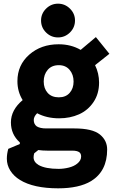

<svg xmlns="http://www.w3.org/2000/svg" viewBox="-20 -798 639 1055"><path d="M205.6 -685.5Q205.6 -723.1 233.2 -750.5Q260.7 -777.8 298.8 -777.8Q336.9 -777.8 364.5 -750.5Q392.1 -723.1 392.1 -685.5Q392.1 -647 364.5 -619.6Q336.9 -592.3 298.8 -592.3Q260.7 -592.3 233.2 -619.4Q205.6 -646.5 205.6 -685.5ZM528.8 -59.1Q568.8 -26.4 568.8 23.4Q568.8 142.6 481 196.8Q414.6 236.8 299.8 236.8Q165 236.8 89.8 190.9Q55.2 169.4 36.4 139.2Q17.6 108.9 17.6 74.2Q17.6 47.9 25.4 20L88.9 -6.8V-15.6Q40 -59.1 40 -125.5Q40 -193.8 104.5 -248Q75.7 -294.4 75.7 -352.1Q75.7 -440.4 140.6 -497.6Q205.6 -554.7 302.2 -554.7Q370.1 -554.7 423.3 -523.9L506.8 -594.2L581.1 -502.4L502.4 -439.9Q524.4 -395 524.4 -344.2Q524.4 -282.7 493.9 -237.3Q463.4 -191.9 414.3 -169.9Q365.2 -147.9 304.7 -147.9Q236.8 -147.9 184.1 -175.8Q165.5 -157.2 165.5 -138.7Q165.5 -115.7 182.1 -103.5Q200.7 -92.3 233.4 -92.3H388.7Q487.3 -92.3 528.8 -59.1ZM303.2 -439.9Q264.2 -439.9 242.2 -414.3Q220.2 -388.7 220.2 -350.1Q220.2 -312 241.9 -287.6Q263.7 -263.2 303.2 -263.2Q341.3 -263.2 362.8 -287.6Q384.3 -312 384.3 -350.1Q384.3 -388.2 362.5 -414.1Q340.8 -439.9 303.2 -439.9ZM404.3 101.1Q425.8 84 425.8 62Q425.8 46.4 416.5 39.1Q404.8 29.8 377.9 29.8H242.2Q212.9 29.8 190.4 26.4L168 44.4Q164.6 55.2 164.6 66.9Q164.6 92.3 192.4 108.9Q230 129.9 302.2 129.9Q329.6 129.9 358.2 122.8Q386.7 115.7 404.3 101.1Z"/></svg>

Font: Acari Sans Neue Black
Style: Regular
Weight: 900
Designer: Alfredo Marco Pradil
Foundry: Alfredo Marco Pradil
Version: Version 1.045;June 16, 2019;FontCreator 11.5.0.2425 64-bit; 